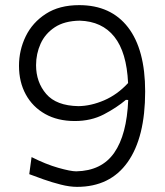

<svg xmlns="http://www.w3.org/2000/svg" viewBox="-20 -718 644 748"><path d="M280 10Q251.5 10 217 1.2Q182.5 -7.5 149.5 -19.2Q116.5 -31 94 -39.5L103 -106Q158.5 -78 207 -64.2Q255.5 -50.5 277 -50.5Q376 -52.5 425 -122.8Q474 -193 479.5 -328.5L470.5 -329Q434.5 -298.5 384.8 -272.5Q335 -246.5 271.5 -246.5Q204.5 -246.5 155.8 -274Q107 -301.5 80.5 -350Q54 -398.5 54 -461.5Q54 -522.5 80.2 -576.5Q106.5 -630.5 158.8 -664.2Q211 -698 288.5 -698Q412 -698 478.8 -611.5Q545.5 -525 545.5 -361.5Q545.5 -182.5 477.2 -86.2Q409 10 280 10ZM120.5 -464Q120.5 -398 160 -352Q199.5 -306 285.5 -304.5Q334 -305 385.8 -327.2Q437.5 -349.5 479 -394.5Q473.5 -514.5 425.5 -574.8Q377.5 -635 290.5 -637.5Q231 -636.5 193.5 -611.8Q156 -587 138.2 -547.8Q120.5 -508.5 120.5 -464Z"/></svg>

Font: Commissioner Flair Light
Style: Regular
Weight: 300
Designer: Kostas Bartsokas
Foundry: Kostas Bartsokas
Version: Version 1.000; ttfautohint (v1.8.3)